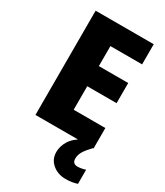

<svg xmlns="http://www.w3.org/2000/svg" viewBox="-231 -806 979 1139"><g transform="rotate(30 258.0 -237.0)"><path d="M471 0H73V-714H471V-576H254V-439H455V-301H254V-140H471ZM407 105Q407 141 442 141Q454 141 470.5 138Q487 135 496 131V228Q481 233 461.5 236.5Q442 240 417 240Q364 240 327 209Q290 178 290 128Q290 89 312.5 51.5Q335 14 397 -21L467 0Q436 32 421.5 56Q407 80 407 105Z"/></g></svg>

Font: Noto Sans Disp ExtBd
Style: Regular
Weight: 800
Designer: Monotype Design Team
Foundry: Monotype Imaging Inc.
Version: Version 2.000;GOOG;noto-source:20170915:90ef993387c0; ttfaut